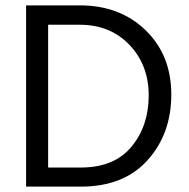

<svg xmlns="http://www.w3.org/2000/svg" viewBox="-20 -694 701 714"><path d="M276 -602H159V-71H280Q405 -71 469 -148.5Q533 -226 533 -339Q533 -452 461.5 -527Q390 -602 276 -602ZM281 0H77V-674H277Q426 -674 521.5 -581.5Q617 -489 617 -342.5Q617 -196 528.5 -98Q440 0 281 0Z"/></svg>

Font: Hind Colombo
Style: Regular
Weight: 400
Designer: Jyotish Sonowal, Aditi Pimprikar
Foundry: Indian Type Foundry
Version: Version 1.000;PS 1.0;hotconv 1.0.86;makeotf.lib2.5.63406; tt